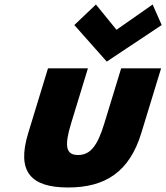

<svg xmlns="http://www.w3.org/2000/svg" viewBox="-20 -816 737 851"><path d="M696.7 -705 656.5 -796 496.3 -684 405.2 -796 309.4 -705 453.2 -543ZM369.7 -513H192.7L105 -226C52.4 -54 117.3 15 281.9 15C446.5 15 553.6 -54 606.2 -226L694 -513H517L442.4 -269C411.5 -168 379.9 -129 325.9 -129C272 -129 264.2 -168 295.1 -269Z"/></svg>

Font: Hussar
Style: BdSuprConOblThree
Weight: 700
Foundry: Cannot Into Space Fonts
Version: Version 2.00